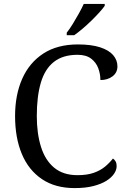

<svg xmlns="http://www.w3.org/2000/svg" viewBox="-20 -951 654 981"><path d="M361 10Q262 10 194 -36Q126 -82 91.5 -164.5Q57 -247 57 -358Q57 -466 93.5 -548.5Q130 -631 201.5 -677.5Q273 -724 378 -724Q446 -724 491 -709.5Q536 -695 558 -669.5Q580 -644 580 -612Q580 -580 555 -561Q530 -542 493 -542Q493 -573 482 -602.5Q471 -632 445.5 -651.5Q420 -671 376 -671Q301 -671 255 -634.5Q209 -598 188.5 -528Q168 -458 168 -358Q168 -269 189.5 -200.5Q211 -132 257 -94Q303 -56 376 -56Q425 -56 459 -68Q493 -80 516.5 -99.5Q540 -119 557 -141Q565 -136 570.5 -126.5Q576 -117 576 -102Q576 -83 563 -63.5Q550 -44 524 -27.5Q498 -11 457.5 -0.5Q417 10 361 10ZM321 -784Q336 -803 352 -829Q368 -855 383 -882Q398 -909 408 -931H515V-921Q506 -908 488 -888Q470 -868 447.5 -846Q425 -824 402 -804.5Q379 -785 359 -771H321Z"/></svg>

Font: Noto Rashi Hebrew
Style: Regular
Weight: 400
Version: Version 1.006